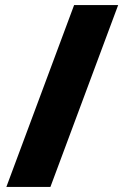

<svg xmlns="http://www.w3.org/2000/svg" viewBox="-20 -734 485 754"><path d="M5 0H178L444 -714H271Z"/></svg>

Font: Noto Sans Khmer Condensed Black
Style: Regular
Weight: 900
Width: 3
Designer: Danh Hong and the Monotype Design Team
Foundry: Monotype Imaging Inc.
Version: Version 2.004